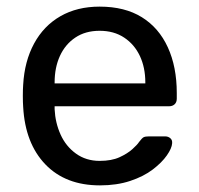

<svg xmlns="http://www.w3.org/2000/svg" viewBox="-20 -550 600 580"><path d="M282 10Q178 10 117 -53.5Q56 -117 50 -227Q49 -240 49 -260.5Q49 -281 50 -294Q54 -365 83 -418.5Q112 -472 162.5 -501Q213 -530 281 -530Q357 -530 408.5 -498Q460 -466 487 -407Q514 -348 514 -269V-252Q514 -241 507.5 -235Q501 -229 491 -229H145Q145 -228 145 -225Q145 -222 145 -220Q147 -179 163 -143.5Q179 -108 209.5 -86Q240 -64 281 -64Q317 -64 341 -75Q365 -86 380 -99.5Q395 -113 400 -121Q409 -133 414 -135.5Q419 -138 430 -138H479Q488 -138 494.5 -132.5Q501 -127 500 -117Q499 -102 484 -80.5Q469 -59 441.5 -38Q414 -17 373.5 -3.5Q333 10 282 10ZM145 -298H419V-301Q419 -346 402.5 -381Q386 -416 355 -436.5Q324 -457 281 -457Q238 -457 207.5 -436.5Q177 -416 161 -381Q145 -346 145 -301Z"/></svg>

Font: Rubik Light
Style: Regular
Weight: 400
Version: Version 2.101